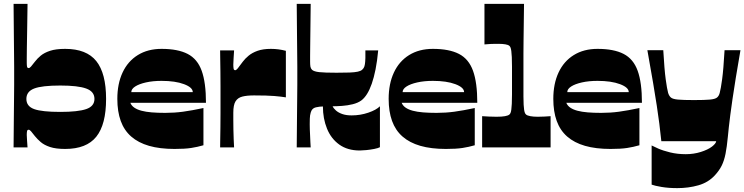

<svg xmlns="http://www.w3.org/2000/svg" viewBox="-20 -760 3838 990"><path d="M316 8Q268 8 238 -2Q208 -12 190 -27.5Q172 -43 160 -58Q147 -75 140 -83Q133 -91 128 -91Q121 -91 119.5 -84Q118 -77 118 -64Q118 -53 119.5 -35.5Q121 -18 122 0H50Q51 -102 51.5 -166.5Q52 -231 52.5 -268Q53 -305 53 -324Q53 -343 53 -352Q53 -361 53 -370Q53 -379 53 -388Q53 -397 53 -416Q53 -435 52.5 -472Q52 -509 51.5 -573.5Q51 -638 50 -740H122Q121 -659 120 -603.5Q119 -548 118.5 -513Q118 -478 118 -460Q118 -442 118 -436Q118 -423 119.5 -416Q121 -409 128 -409Q133 -409 140 -417Q147 -425 160 -442Q172 -458 190 -473Q208 -488 238 -498Q268 -508 316 -508Q426 -508 476.5 -445Q527 -382 527 -250Q527 -118 476.5 -55Q426 8 316 8ZM291 -183Q382 -183 424.5 -197.5Q467 -212 467 -250Q467 -288 424.5 -303.5Q382 -319 291 -319Q196 -319 156 -303.5Q116 -288 116 -250Q116 -212 156 -197.5Q196 -183 291 -183Z M880 8Q804 8 748.5 -8Q693 -24 656.5 -56Q620 -88 602.5 -136.5Q585 -185 585 -250Q585 -328 612 -386Q639 -444 690.5 -476Q742 -508 813 -508Q897 -508 947.5 -482Q998 -456 1020 -395Q1042 -334 1042 -230H652Q658 -215 672.5 -205Q687 -195 709.5 -189Q732 -183 762.5 -180.5Q793 -178 832 -178Q879 -178 923.5 -184Q968 -190 1029 -203V-11Q998 -2 965.5 3Q933 8 880 8ZM974 -285Q974 -309 929 -326Q884 -343 813 -343Q768 -343 732.5 -335Q697 -327 677 -314Q657 -301 657 -285Z M1115 0Q1115 -11 1115.5 -39Q1116 -67 1116.5 -104Q1117 -141 1117 -178.5Q1117 -216 1117 -245Q1117 -274 1117 -313Q1117 -352 1116.5 -391Q1116 -430 1115.5 -459.5Q1115 -489 1115 -500H1187Q1186 -481 1184.5 -460.5Q1183 -440 1183 -427Q1183 -414 1184.5 -406Q1186 -398 1193 -398Q1198 -398 1206 -407.5Q1214 -417 1232 -442Q1243 -457 1261.5 -472.5Q1280 -488 1308 -498Q1336 -508 1377 -508Q1397 -508 1416 -505.5Q1435 -503 1454 -498V-258Q1430 -262 1394 -265Q1358 -268 1290 -268Q1253 -268 1229.5 -262Q1206 -256 1194.5 -237.5Q1183 -219 1183 -179Q1183 -164 1183 -141Q1183 -118 1183.5 -92Q1184 -66 1185 -41.5Q1186 -17 1187 0Z M1510 0Q1511 -102 1511.5 -166.5Q1512 -231 1512.5 -268Q1513 -305 1513 -324Q1513 -343 1513 -352Q1513 -361 1513 -370Q1513 -379 1513 -388Q1513 -397 1513 -416Q1513 -435 1512.5 -472Q1512 -509 1511.5 -573.5Q1511 -638 1510 -740H1582Q1581 -659 1580.5 -607Q1580 -555 1579.5 -523Q1579 -491 1579 -472.5Q1579 -454 1579 -442Q1579 -427 1580.5 -417Q1582 -407 1589 -400Q1599 -391 1626.5 -388Q1654 -385 1715 -385Q1756 -385 1782.5 -386Q1809 -387 1825 -390.5Q1841 -394 1848 -401Q1856 -408 1859 -418Q1862 -428 1863 -442Q1864 -454 1864 -461Q1864 -468 1864 -476.5Q1864 -485 1864 -500H1930Q1925 -445 1916.5 -402.5Q1908 -360 1897 -328.5Q1886 -297 1872.5 -275.5Q1859 -254 1843 -242Q1825 -229 1798.5 -222.5Q1772 -216 1744 -214Q1716 -212 1695 -212Q1700 -201 1712.5 -190Q1725 -179 1745 -172Q1765 -165 1793 -165Q1838 -165 1879 -179Q1920 -193 1939 -212V-1Q1930 4 1909.5 8Q1889 12 1868 14Q1847 16 1835 16Q1772 16 1729.5 -14.5Q1687 -45 1666 -97Q1645 -149 1645 -211Q1629 -211 1608.5 -206.5Q1588 -202 1582 -179Q1578 -166 1577.5 -148Q1577 -130 1577 -119Q1577 -109 1577.5 -93Q1578 -77 1579 -59.5Q1580 -42 1580.5 -26Q1581 -10 1582 0Z M2279 8Q2203 8 2147.5 -8Q2092 -24 2055.5 -56Q2019 -88 2001.5 -136.5Q1984 -185 1984 -250Q1984 -328 2011 -386Q2038 -444 2089.5 -476Q2141 -508 2212 -508Q2296 -508 2346.5 -482Q2397 -456 2419 -395Q2441 -334 2441 -230H2051Q2057 -215 2071.5 -205Q2086 -195 2108.5 -189Q2131 -183 2161.5 -180.5Q2192 -178 2231 -178Q2278 -178 2322.5 -184Q2367 -190 2428 -203V-11Q2397 -2 2364.5 3Q2332 8 2279 8ZM2373 -285Q2373 -309 2328 -326Q2283 -343 2212 -343Q2167 -343 2131.5 -335Q2096 -327 2076 -314Q2056 -301 2056 -285Z M2466 0V-161Q2483 -160 2500.5 -159Q2518 -158 2540 -158Q2568 -158 2584 -161Q2600 -164 2606 -169Q2610 -172 2612.5 -178Q2615 -184 2616.5 -195Q2618 -206 2619 -225Q2620 -244 2620 -273.5Q2620 -303 2620 -345Q2620 -387 2620 -416.5Q2620 -446 2619 -465.5Q2618 -485 2616.5 -496.5Q2615 -508 2612.5 -514.5Q2610 -521 2606 -524Q2600 -529 2585.5 -531.5Q2571 -534 2549 -534Q2529 -534 2513 -533.5Q2497 -533 2478 -531V-740H2682Q2681 -670 2680.5 -624Q2680 -578 2679.5 -545.5Q2679 -513 2679 -483Q2679 -453 2679 -416Q2679 -379 2679 -324Q2679 -288 2679 -262.5Q2679 -237 2680 -220.5Q2681 -204 2682.5 -194Q2684 -184 2686.5 -178Q2689 -172 2693 -169Q2699 -164 2714.5 -161Q2730 -158 2753 -158Q2773 -158 2788 -159Q2803 -160 2819 -161V0Z M3128 8Q3052 8 2996.5 -8Q2941 -24 2904.5 -56Q2868 -88 2850.5 -136.5Q2833 -185 2833 -250Q2833 -328 2860 -386Q2887 -444 2938.5 -476Q2990 -508 3061 -508Q3145 -508 3195.5 -482Q3246 -456 3268 -395Q3290 -334 3290 -230H2900Q2906 -215 2920.5 -205Q2935 -195 2957.5 -189Q2980 -183 3010.5 -180.5Q3041 -178 3080 -178Q3127 -178 3171.5 -184Q3216 -190 3277 -203V-11Q3246 -2 3213.5 3Q3181 8 3128 8ZM3222 -285Q3222 -309 3177 -326Q3132 -343 3061 -343Q3016 -343 2980.5 -335Q2945 -327 2925 -314Q2905 -301 2905 -285Z M3340 192V-10Q3349 -5 3374 6Q3399 17 3436 26Q3473 35 3516 35Q3557 35 3593.5 23.5Q3630 12 3651 -4Q3660 -11 3666 -18Q3672 -25 3673 -32H3390Q3385 -81 3379.5 -123.5Q3374 -166 3366.5 -215.5Q3359 -265 3347.5 -333Q3336 -401 3318 -501H3400Q3403 -450 3406 -413.5Q3409 -377 3412.5 -351.5Q3416 -326 3419 -309Q3422 -292 3425 -281Q3430 -265 3439.5 -257Q3449 -249 3476 -246.5Q3503 -244 3558 -244Q3614 -244 3640.5 -246.5Q3667 -249 3677 -257Q3687 -265 3691 -281Q3694 -292 3697 -309Q3700 -326 3703.5 -351.5Q3707 -377 3710 -413.5Q3713 -450 3716 -501H3798Q3784 -421 3774 -359Q3764 -297 3757 -249.5Q3750 -202 3745.5 -166.5Q3741 -131 3738 -104Q3735 -77 3733 -55Q3728 -2 3721 33Q3714 68 3701.5 93.5Q3689 119 3666 144Q3632 181 3581 195.5Q3530 210 3472 210Q3427 210 3391.5 204Q3356 198 3340 192Z"/></svg>

Font: Ojuju ExtraBold
Style: Regular
Weight: 800
Designer: Chisaokwu Joboson, Mirko Velimirovic
Foundry: Udi Foundry
Version: Version 1.000